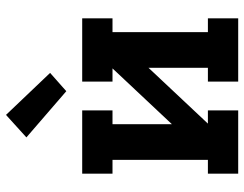

<svg xmlns="http://www.w3.org/2000/svg" viewBox="-107 -707 814 640"><g transform="rotate(-90 300.0 -387.0)"><path d="M41 0V-101H87V-419H41V-520H252V-419H206V-221L392 -419H348V-520H559V-419H513V-101H559V0H348V-101H394V-299L208 -101H252V0ZM316 -573 162 -706 237 -774 377 -627Z"/></g></svg>

Font: Iosevka HT Extended
Style: Bold
Weight: 700
Width: 7
Monospace: yes
Designer: Belleve Invis
Foundry: Belleve Invis
Version: Version 32.3.0; ttfautohint (v1.8.4)